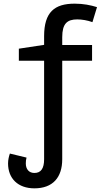

<svg xmlns="http://www.w3.org/2000/svg" viewBox="-20 -785 570 1049"><path d="M168 244C268 244 320 185 320 85V-453H483V-539H320V-582C320 -656 347 -679 402 -679C427 -679 458 -674 485 -664L510 -746C475 -757 435 -765 388 -765C278 -765 221 -719 221 -587V-540L83 -519V-453H221V85C221 135 204 160 168 160C138 160 121 139 121 108C121 96 122 87 125 76L34 54C29 68 24 88 24 108C24 190 78 244 168 244Z"/></svg>

Font: Noto Sans Mono Condensed Medium
Style: Regular
Weight: 500
Width: 3
Designer: Monotype Design Team
Foundry: Monotype Imaging Inc.
Version: Version 2.014